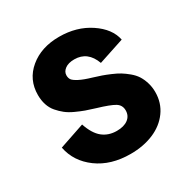

<svg xmlns="http://www.w3.org/2000/svg" viewBox="-163 -854 982 1005"><g transform="rotate(-30 328.0 -351.5)"><path d="M325.2 -710.9Q430.7 -710.9 509 -658.7Q587.4 -606.4 602.1 -534.2L446.8 -482.9Q415.5 -568.8 335 -568.8Q298.8 -568.8 278.3 -553.5Q257.8 -538.1 257.8 -516.1Q257.8 -500.5 265.1 -489.7Q272.5 -479 298.1 -465.6Q323.7 -452.1 372.1 -438Q400.4 -429.2 418.9 -422.9Q437.5 -416.5 465.6 -404.5Q493.7 -392.6 512.5 -381.1Q531.2 -369.6 553 -351.6Q574.7 -333.5 587.4 -313.7Q600.1 -293.9 608.6 -266.8Q617.2 -239.7 617.2 -209Q617.2 -143.6 581.1 -93.8Q544.9 -43.9 483.4 -18.1Q421.9 7.8 344.2 7.8Q225.6 7.8 145.5 -51Q65.4 -109.9 47.9 -201.2L200.2 -252.9Q221.7 -189 256.8 -160.9Q292 -132.8 341.8 -132.8Q385.3 -132.8 410.2 -151.6Q435.1 -170.4 435.1 -203.1Q435.1 -235.4 408 -251.7Q380.9 -268.1 307.1 -290Q274.4 -299.8 250.7 -308.3Q227.1 -316.9 198.2 -330.1Q169.4 -343.3 149.7 -358.9Q129.9 -374.5 112.3 -395Q94.7 -415.5 85.9 -442.6Q77.1 -469.7 77.1 -502Q77.1 -594.7 147 -652.8Q216.8 -710.9 325.2 -710.9Z"/></g></svg>

Font: LT Superior Black
Style: Regular
Weight: 900
Designer: Daniel Lyons
Foundry: LyonsType
Version: Version 2.005